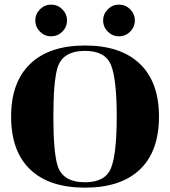

<svg xmlns="http://www.w3.org/2000/svg" viewBox="-20 -822 755 852"><path d="M458.5 -681.6Q437.7 -702.4 437.7 -731.2Q437.7 -760 458.5 -780.8Q479.2 -801.5 508.1 -801.5Q536.9 -801.5 557.6 -780.8Q578.4 -760 578.4 -731.2Q578.4 -702.4 557.6 -681.6Q536.9 -660.9 508.1 -660.9Q479.2 -660.9 458.5 -681.6ZM157.5 -681.6Q136.7 -702.4 136.7 -731.2Q136.7 -760 157.5 -780.8Q178.2 -801.5 207 -801.5Q235.8 -801.5 256.6 -780.8Q277.3 -760 277.3 -731.2Q277.3 -702.4 256.6 -681.6Q235.8 -660.9 207 -660.9Q178.2 -660.9 157.5 -681.6ZM357.4 10.7Q198.2 10.7 113.8 -70.1Q29.3 -150.9 29.3 -304.7Q29.3 -458 114.7 -539.3Q199.5 -620.1 357.4 -620.1Q515.1 -620.1 600.1 -539.3Q685.5 -458 685.5 -304.7Q685.5 -150.9 601.1 -70.1Q516.1 10.7 357.4 10.7ZM357.4 -13.2Q446.5 -13.2 472.2 -75.2Q498 -138.4 498 -304.7Q498 -471.4 472.2 -534.2Q446.5 -596.2 357.4 -596.2Q256.3 -596.2 234.4 -518.8Q216.8 -456.8 216.8 -304.7Q216.8 -152.6 234.4 -90.6Q256.3 -13.2 357.4 -13.2Z"/></svg>

Font: itsadzoke
Style: Regular
Weight: 700
Width: 7
Version: Version 0.45